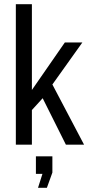

<svg xmlns="http://www.w3.org/2000/svg" viewBox="-20 -685 418 909"><path d="M370 -484 228 -285 378 0H292L182 -220L131 -164V0H55V-665H131V-259L287 -484ZM160 204 181 138H150V55H228V132L202 204Z"/></svg>

Font: Pragati Narrow
Style: Regular
Weight: 400
Designer: Hector Gatti, Marcela Romero, Pablo Cosgaya and Nicolas Silva
Foundry: Omnibus-Type
Version: Version 1.010; ttfautohint (v1.3)